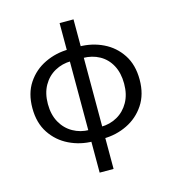

<svg xmlns="http://www.w3.org/2000/svg" viewBox="-119 -741 918 1018"><g transform="rotate(-15 340.0 -231.5)"><path d="M302 178.5V-642.4H378.4V178.5ZM311.7 9.3Q242.5 8.9 181.6 -20.5Q120.7 -49.8 83.3 -106.2Q45.9 -162.6 45.9 -243.7Q45.9 -324.8 83.3 -380.8Q120.7 -436.9 181.6 -465.9Q242.5 -495 311.7 -495.4L308 -431.8Q259.6 -431.5 219.1 -409.1Q178.5 -386.7 154.7 -344.6Q130.9 -302.5 130.9 -243.7Q130.9 -184.9 154.7 -142.5Q178.5 -100.1 219.1 -77.4Q259.6 -54.6 308 -54.3ZM368.7 9.3 372.4 -54.3Q421.4 -54.6 461.6 -77.4Q501.8 -100.1 525.6 -142.5Q549.5 -184.9 549.5 -243.7Q549.5 -302.5 526.9 -344.6Q504.4 -386.7 464.2 -409.1Q424 -431.5 372.4 -431.8L368.7 -495.4Q440.4 -495 500.6 -465.9Q560.9 -436.9 597.7 -380.8Q634.5 -324.8 634.5 -243.7Q634.5 -162.6 597 -106.2Q559.6 -49.8 499 -20.5Q438.5 8.9 368.7 9.3Z"/></g></svg>

Font: SourceSans3VF
Style: Regular
Weight: 200
Designer: Paul D. Hunt
Foundry: Adobe
Version: Version 3.052;hotconv 1.1.0;makeotfexe 2.6.0